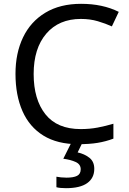

<svg xmlns="http://www.w3.org/2000/svg" viewBox="-20 -744 672 1004"><path d="M403 -645Q288 -645 222 -568Q156 -491 156 -357Q156 -224 217.5 -146.5Q279 -69 402 -69Q449 -69 491 -77Q533 -85 573 -97V-19Q533 -4 490.5 3Q448 10 389 10Q280 10 207 -35Q134 -80 97.5 -163Q61 -246 61 -358Q61 -466 100.5 -548.5Q140 -631 217 -677.5Q294 -724 404 -724Q517 -724 601 -682L565 -606Q532 -621 491.5 -633Q451 -645 403 -645ZM473 139Q473 187 436 213.5Q399 240 325 240Q293 240 275 235V180Q284 182 299 183.5Q314 185 328 185Q364 185 383 175.5Q402 166 402 141Q402 115 375.5 103Q349 91 311 86L354 0H412L386 53Q422 61 447.5 81Q473 101 473 139Z"/></svg>

Font: Noto Serif Ottoman Siyaq
Style: Regular
Weight: 400
Designer: Sérgio Martins
Version: Version 1.005; ttfautohint (v1.8.4.7-5d5b)